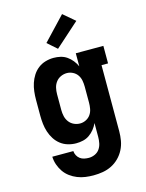

<svg xmlns="http://www.w3.org/2000/svg" viewBox="-143 -856 886 1164"><g transform="rotate(-15 300.0 -274.0)"><path d="M296 223Q271 223 245.5 219.5Q220 216 196 206.5Q172 197 151 181.5Q130 166 115.5 145Q101 124 92.5 99.5Q84 75 83 49H215Q216 64 223 77Q230 90 241.5 98.5Q253 107 267.5 110Q282 113 296 113Q316 113 334.5 104.5Q353 96 364 80Q375 64 379 44.5Q383 25 383 5V-82Q374 -62 360 -44.5Q346 -27 328 -14.5Q310 -2 288.5 3Q267 8 245 8Q219 8 193.5 0.5Q168 -7 147.5 -23Q127 -39 113 -61Q99 -83 91 -107.5Q83 -132 80 -158Q77 -184 77 -210V-310Q77 -336 80 -362Q83 -388 91 -412.5Q99 -437 113 -459Q127 -481 147.5 -497Q168 -513 193.5 -520.5Q219 -528 245 -528Q267 -528 288.5 -523Q310 -518 328 -505.5Q346 -493 360 -475.5Q374 -458 383 -438V-520H556V-410H515V5Q515 34 510 63Q505 92 491.5 118.5Q478 145 457 166Q436 187 410 200Q384 213 355 218Q326 223 296 223ZM299 -102Q318 -102 336 -111Q354 -120 365 -136Q376 -152 379.5 -171.5Q383 -191 383 -210V-310Q383 -329 379.5 -348.5Q376 -368 365 -384Q354 -400 336 -409Q318 -418 299 -418Q279 -418 260.5 -409.5Q242 -401 230 -385Q218 -369 213.5 -349.5Q209 -330 209 -310V-210Q209 -190 213.5 -170.5Q218 -151 230 -135Q242 -119 260.5 -110.5Q279 -102 299 -102ZM286 -574 227 -626 364 -771 437 -709Z"/></g></svg>

Font: Iosevka Etoile Extrabold
Style: Regular
Weight: 800
Designer: Belleve Invis
Foundry: Belleve Invis
Version: Version 22.1.2; ttfautohint (v1.8.4)